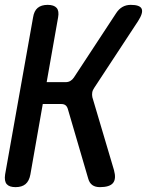

<svg xmlns="http://www.w3.org/2000/svg" viewBox="-20 -760 640 790"><path d="M44 10Q18 10 7.5 -2.5Q-3 -15 1 -42L116 -688Q120 -715 135 -727.5Q150 -740 176 -740Q202 -740 213 -727.5Q224 -715 219 -688L172 -422H250Q261 -422 269.5 -427Q278 -432 284 -441L458 -706Q469 -723 484 -731.5Q499 -740 518 -740Q556 -740 563 -723.5Q570 -707 548 -673L368 -399Q361 -389 359.5 -379.5Q358 -370 360 -360L449 -60Q459 -24 445 -7Q431 10 391 10Q372 10 360 1.5Q348 -7 343 -25L259 -312Q256 -322 249.5 -327Q243 -332 232 -332H156L105 -42Q100 -15 85 -2.5Q70 10 44 10Z"/></svg>

Font: Maple Mono Medium
Style: Italic
Weight: 500
Italic angle: -10°
Monospace: yes
Designer: subframe7536
Version: Version 7.000